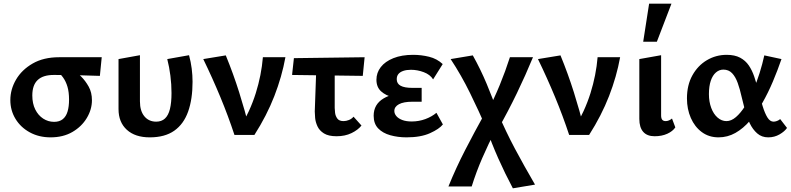

<svg xmlns="http://www.w3.org/2000/svg" viewBox="-20 -731 4285 1040"><path d="M254 13Q191 13 141.5 -14Q92 -41 64 -87Q36 -133 36 -189Q36 -247 67 -300Q98 -353 157 -387Q216 -421 300 -421H531L521 -320Q460 -322 402.5 -323.5Q345 -325 271 -325Q213 -325 184 -297.5Q155 -270 155 -214Q155 -170 171 -138Q187 -106 214 -88.5Q241 -71 273 -71Q302 -71 320 -85.5Q338 -100 346 -127Q354 -154 354 -191Q354 -232 345.5 -261Q337 -290 321.5 -311.5Q306 -333 285 -349L373 -358Q395 -341 419 -317Q443 -293 460.5 -261.5Q478 -230 478 -188Q478 -138 450 -91.5Q422 -45 372 -16Q322 13 254 13Z M791 13Q712 13 667 -28Q622 -69 622 -140V-411L738 -432V-182Q738 -130 762 -101Q786 -72 826 -72Q855 -72 873.5 -89Q892 -106 900.5 -140.5Q909 -175 909 -227Q909 -274 903 -321Q897 -368 886 -411L1004 -432Q1014 -395 1018.5 -359Q1023 -323 1023 -288Q1023 -194 999 -126.5Q975 -59 924 -23Q873 13 791 13Z M1250 0Q1216 -103 1173.5 -205.5Q1131 -308 1081 -411L1203 -431Q1244 -331 1275.5 -231Q1307 -131 1332 -31H1276Q1335 -129 1365.5 -226.5Q1396 -324 1404 -421H1526Q1507 -316 1466 -210.5Q1425 -105 1358 0Z M1562 -325 1572 -416 1955 -421 1945 -320ZM1685 -127 1695 -411H1793V-146Q1793 -137 1795 -120Q1797 -103 1807 -89Q1817 -75 1841 -75Q1855 -75 1870 -81Q1885 -87 1895 -99L1938 -51Q1919 -27 1884 -10Q1849 7 1803 7Q1759 7 1734.5 -8.5Q1710 -24 1699.5 -47Q1689 -70 1687 -92Q1685 -114 1685 -127Z M2182 13Q2135 13 2094 1.5Q2053 -10 2028.5 -35.5Q2004 -61 2004 -104Q2004 -166 2058 -198Q2112 -230 2200 -230V-194Q2152 -194 2111 -203.5Q2070 -213 2044.5 -236Q2019 -259 2019 -299Q2019 -337 2042.5 -367.5Q2066 -398 2111 -416Q2156 -434 2218 -434Q2262 -434 2304.5 -423.5Q2347 -413 2378 -384L2326 -301Q2310 -327 2275.5 -340Q2241 -353 2206 -353Q2182 -353 2164.5 -347Q2147 -341 2138 -330Q2129 -319 2129 -302Q2129 -278 2150 -266.5Q2171 -255 2214 -255H2264V-180H2214Q2166 -180 2141 -166.5Q2116 -153 2116 -130Q2116 -115 2127 -102Q2138 -89 2159 -81Q2180 -73 2210 -73Q2249 -73 2284 -86Q2319 -99 2344 -120L2379 -57Q2359 -32 2309 -9.5Q2259 13 2182 13Z M2758 289Q2715 208 2679 127Q2643 46 2615 -35Q2573 -131 2526 -227Q2479 -323 2421 -411L2541 -431Q2583 -356 2616.5 -276Q2650 -196 2676 -121Q2720 -18 2769 74Q2818 166 2878 269ZM2409 279Q2450 178 2499.5 82Q2549 -14 2605 -115L2665 -29Q2625 50 2592.5 124.5Q2560 199 2535 279ZM2678 -32 2617 -120Q2656 -195 2687 -270.5Q2718 -346 2742 -421H2867Q2827 -324 2780 -226.5Q2733 -129 2678 -32Z M3063 0Q3029 -103 2986.5 -205.5Q2944 -308 2894 -411L3016 -431Q3057 -331 3088.5 -231Q3120 -131 3145 -31H3089Q3148 -129 3178.5 -226.5Q3209 -324 3217 -421H3339Q3320 -316 3279 -210.5Q3238 -105 3171 0Z M3526 7Q3485 7 3464 -17Q3443 -41 3443 -87V-411L3561 -432V-106Q3561 -90 3567 -82.5Q3573 -75 3586 -75Q3595 -75 3604 -79Q3613 -83 3620 -89L3638 -41Q3624 -20 3594.5 -6.5Q3565 7 3526 7ZM3464 -505 3496 -711H3617L3538 -505Z M3872 13Q3820 13 3781.5 -15.5Q3743 -44 3722 -92Q3701 -140 3701 -198Q3701 -270 3730.5 -323Q3760 -376 3809 -405Q3858 -434 3916 -434Q3960 -434 3989 -418.5Q4018 -403 4036 -376.5Q4054 -350 4065.5 -316Q4077 -282 4086 -246Q4099 -195 4111 -156Q4123 -117 4137 -94.5Q4151 -72 4170 -72Q4178 -72 4188 -75.5Q4198 -79 4206 -86L4243 -38Q4230 -19 4202.5 -3Q4175 13 4141 13Q4106 13 4081.5 -8.5Q4057 -30 4041 -63.5Q4025 -97 4015 -135Q4005 -173 3997 -207Q3988 -248 3976 -281.5Q3964 -315 3945.5 -334.5Q3927 -354 3898 -354Q3876 -354 3858 -338.5Q3840 -323 3830 -293.5Q3820 -264 3820 -221Q3820 -180 3832.5 -146.5Q3845 -113 3867 -94Q3889 -75 3915 -75Q3941 -75 3966.5 -97Q3992 -119 4015.5 -156Q4039 -193 4059 -239.5Q4079 -286 4094.5 -335.5Q4110 -385 4120 -431L4213 -411Q4192 -350 4166.5 -289.5Q4141 -229 4110 -174.5Q4079 -120 4042.5 -77.5Q4006 -35 3963.5 -11Q3921 13 3872 13Z"/></svg>

Font: Ysabeau
Style: Bold
Weight: 700
Designer: Christian Thalmann (Catharsis Fonts)
Version: Version 2.000;gftools[0.9.27.dev2+g8671c4b]